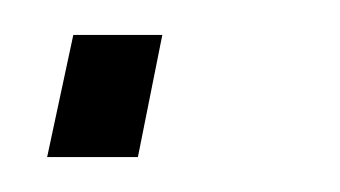

<svg xmlns="http://www.w3.org/2000/svg" viewBox="-20 -90 195 110"><path d="M7 0 22 -70H73L59 0Z"/></svg>

Font: Saira ExtraCondensed ExtraLight
Style: Italic
Weight: 250
Width: 2
Italic angle: -12°
Designer: Hector Gatti with collaboration of the Omnibus-Type team
Foundry: Omnibus-Type
Version: Version 1.101